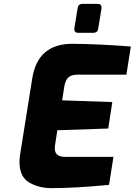

<svg xmlns="http://www.w3.org/2000/svg" viewBox="-20 -969 698 995"><path d="M81 -130Q81 -148 84 -167L147 -562Q175 -742 355 -742Q492 -741 658 -728L635 -582H381Q349 -582 333.5 -567Q318 -552 313 -519L302 -449L562 -440L541 -303L277 -294L265 -215Q264 -210 264 -200Q264 -156 317 -156H568L545 -11Q369 6 247 6Q181 6 131 -23.5Q81 -53 81 -130ZM365 -817V-821L382 -925Q385 -949 407 -949H487Q506 -949 506 -930V-925L489 -821Q486 -799 464 -799H384Q375 -799 370 -804Q365 -809 365 -817Z"/></svg>

Font: Exo ExtraBold
Style: Italic
Weight: 800
Italic angle: -9°
Designer: Natanael Gama
Foundry: Natanael Gama
Version: Version 1.500; ttfautohint (v1.6)